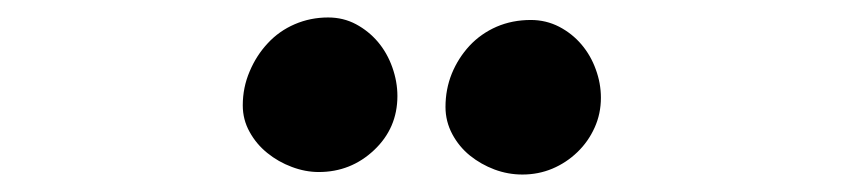

<svg xmlns="http://www.w3.org/2000/svg" viewBox="-20 -820 975 222"><path d="M674.8 -707Q674.8 -688.5 667.5 -672.4Q660.2 -656.2 647.5 -644Q634.8 -631.8 618.7 -625Q602.5 -618.2 584 -618.2Q567.4 -618.2 551.8 -624Q536.1 -629.9 523.4 -640.1Q510.7 -650.4 502.9 -665Q495.1 -679.7 495.1 -696.3Q495.1 -716.8 502.4 -734.9Q509.8 -752.9 522.9 -767.1Q536.1 -781.2 554.2 -789.1Q572.3 -796.9 593.8 -796.9Q611.3 -796.9 626.5 -789.1Q641.6 -781.2 652.3 -768.6Q663.1 -755.9 668.9 -739.7Q674.8 -723.6 674.8 -707ZM439.5 -709Q439.5 -671.9 412.6 -646.5Q385.7 -621.1 348.6 -621.1Q333 -621.1 317.4 -627Q301.8 -632.8 289.1 -643.1Q276.4 -653.3 268.6 -667.5Q260.7 -681.6 260.7 -698.2Q260.7 -718.8 268.6 -737.3Q276.4 -755.9 289.6 -770Q302.7 -784.2 320.8 -792Q338.9 -799.8 359.4 -799.8Q377 -799.8 391.6 -792Q406.2 -784.2 417 -771.5Q427.7 -758.8 433.6 -742.2Q439.5 -725.6 439.5 -709Z"/></svg>

Font: Slackey
Style: Regular
Weight: 400
Designer: Squid
Foundry: Font Diner, Inc DBA Sideshow
Version: Version 1.001